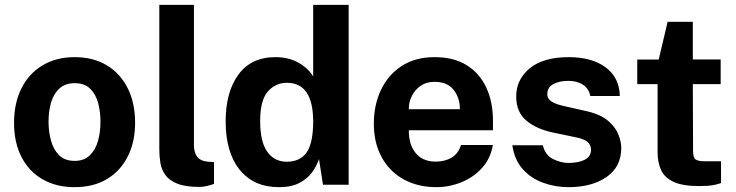

<svg xmlns="http://www.w3.org/2000/svg" viewBox="-20 -763 3038 793"><path d="M288 10Q212 10 155.8 -22.5Q99.5 -55 68.8 -114.5Q38 -174 38 -255.5Q38 -337 68.5 -398Q99 -459 155.5 -493Q212 -527 288.5 -527Q365 -527 420.8 -493.5Q476.5 -460 507.2 -399.2Q538 -338.5 538 -255.5Q538 -177.5 508.2 -117.8Q478.5 -58 422.8 -24Q367 10 288 10ZM288.5 -98.5Q327 -98.5 350.5 -121Q374 -143.5 384.5 -180.2Q395 -217 395 -260.5Q395 -301.5 385.2 -337.8Q375.5 -374 352.2 -396.8Q329 -419.5 288.5 -419.5Q250 -419.5 226 -398Q202 -376.5 191.2 -340.5Q180.5 -304.5 180.5 -260.5Q180.5 -220 190.5 -182.8Q200.5 -145.5 224 -122Q247.5 -98.5 288.5 -98.5Z M803 9Q745.5 9 712.2 -4.5Q679 -18 663 -40.2Q647 -62.5 642.5 -89.8Q638 -117 638 -145V-743H781V-163Q781 -134.5 793.5 -116.5Q806 -98.5 839.5 -95L864 -93.5V-3.5Q849 2 833.2 5.5Q817.5 9 803 9Z M1132 10Q1028 10 970 -61.8Q912 -133.5 912 -261.5Q912 -383 964.8 -455Q1017.5 -527 1117.5 -527Q1173 -527 1213.8 -503.5Q1254.5 -480 1273.5 -447V-743H1420V0H1314L1297.5 -106Q1288 -77.5 1268.8 -51Q1249.5 -24.5 1216.2 -7.2Q1183 10 1132 10ZM1164 -95Q1219.5 -95 1246.5 -133.5Q1273.5 -172 1273.5 -263.5Q1272.5 -421 1165 -421Q1117.5 -421 1086 -384.8Q1054.5 -348.5 1054.5 -263.5Q1054.5 -177 1084 -136Q1113.5 -95 1164 -95Z M1668.5 -225Q1668 -165.5 1697.2 -130.5Q1726.5 -95.5 1779 -95.5Q1816.5 -95.5 1844.5 -111.5Q1872.5 -127.5 1884 -164H2015.5Q2006.5 -109 1971.5 -70Q1936.5 -31 1886.2 -10.5Q1836 10 1782.5 10Q1705.5 10 1647.2 -22.2Q1589 -54.5 1556.5 -113.5Q1524 -172.5 1524 -252.5Q1524 -330 1553.8 -392.2Q1583.5 -454.5 1639.5 -490.8Q1695.5 -527 1775 -527Q1854 -527 1907.5 -493.8Q1961 -460.5 1988.5 -401.2Q2016 -342 2016 -264.5V-225ZM1668.5 -312H1879.5Q1879.5 -359 1853.5 -392Q1827.5 -425 1774.5 -425Q1741 -425 1717.2 -408.5Q1693.5 -392 1680.8 -366.2Q1668 -340.5 1668.5 -312Z M2328 10Q2274 10 2224.2 -7.8Q2174.5 -25.5 2139.8 -63.5Q2105 -101.5 2096 -163H2222Q2232 -121.5 2264.8 -105.8Q2297.5 -90 2327.5 -90Q2369 -90 2395 -103.2Q2421 -116.5 2421 -144Q2421 -165 2405.8 -177.5Q2390.5 -190 2355.5 -196.5L2264.5 -215.5Q2195.5 -230 2154 -264.8Q2112.5 -299.5 2112 -363.5Q2111.5 -433.5 2167.2 -480.2Q2223 -527 2329 -527Q2424.5 -527 2481.5 -484.8Q2538.5 -442.5 2540 -366.5H2418Q2412.5 -396.5 2388.2 -412.8Q2364 -429 2327 -429Q2289.5 -429 2265 -415.5Q2240.5 -402 2240.5 -374.5Q2240.5 -354 2260.2 -342.2Q2280 -330.5 2322.5 -322L2406.5 -303Q2464 -289 2494 -262Q2524 -235 2535 -205.2Q2546 -175.5 2546 -152Q2546 -74.5 2485.5 -32.2Q2425 10 2328 10Z M2956.5 -415.5H2841.5L2842.5 -140Q2842.5 -111.5 2853.5 -104.2Q2864.5 -97 2888.5 -97H2958V-7Q2947.5 -2.5 2926.2 1.5Q2905 5.5 2867.5 5.5Q2799 5.5 2761.8 -12Q2724.5 -29.5 2710.2 -61Q2696 -92.5 2696 -134V-415.5H2612V-517H2700.5L2737.5 -673H2841.5V-517.5H2956.5Z"/></svg>

Font: Public Sans
Style: Bold
Weight: 700
Designer: The Public Sans project authors (U.S. Web Design System). Libre Franklin designed by Pablo Impallari and Rodrigo Fuenzal
Version: Version 1.008; ttfautohint (v1.8.1) -l 8 -r 50 -G 200 -x 14 